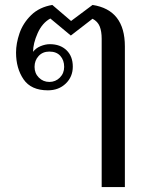

<svg xmlns="http://www.w3.org/2000/svg" viewBox="-20 -584 617 778"><path d="M392 -427Q392 -457 384 -477Q376 -497 355 -508L267 -440L184 -509Q151 -491 132.5 -449.5Q114 -408 114 -374Q125 -389 144.5 -397Q164 -405 182 -405Q224 -405 249.5 -380.5Q275 -356 275 -314Q275 -273 246.5 -245.5Q218 -218 174 -218Q106 -218 75.5 -262.5Q45 -307 45 -371Q45 -408 59 -449Q73 -490 106 -522.5Q139 -555 192 -564L268 -499L355 -564Q486 -544 486 -396V174H392ZM240 -313Q240 -340 224.5 -357.5Q209 -375 180 -375Q153 -375 136.5 -357Q120 -339 120 -313Q120 -287 137.5 -269.5Q155 -252 180 -252Q205 -252 222.5 -269.5Q240 -287 240 -313Z"/></svg>

Font: TavirajRegular
Style: Regular
Weight: 400
Designer: Katatrad Team
Foundry: CadsonDemak
Version: Version 1.001